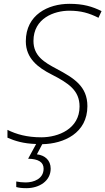

<svg xmlns="http://www.w3.org/2000/svg" viewBox="-20 -744 551 1004"><path d="M118 240C186 240 245 202 245 138C245 94 215 68 173 63L201 10C314 8 437 -48 437 -189C437 -293 366 -336 276 -384C212 -418 155 -451 155 -530C155 -649 264 -688 342 -688C403 -688 445 -676 495 -651L511 -686C462 -710 416 -724 343 -724C232 -724 115 -667 115 -528C115 -438 180 -390 249 -355C339 -309 396 -271 396 -187C396 -70 285 -26 196 -26C121 -26 65 -42 19 -65V-24C58 -7 102 7 169 9L127 86C181 87 208 104 208 138C208 191 157 210 114 210C97 210 79 208 65 205V234C78 238 96 240 118 240Z"/></svg>

Font: Noto Sans ExtraLight
Style: Italic
Weight: 200
Italic angle: -12°
Designer: Monotype Design Team
Foundry: Monotype Imaging Inc.
Version: Version 2.013